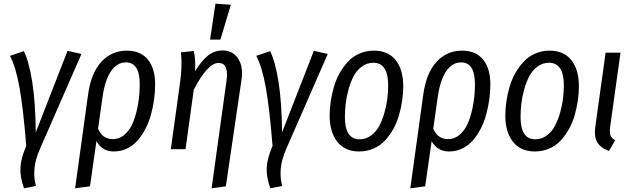

<svg xmlns="http://www.w3.org/2000/svg" viewBox="-20 -813 3438 1046"><path d="M109.9 -534.2Q137.7 -479 155.5 -367.7Q173.3 -256.3 174.8 -91.8L348.1 -536.1L423.8 -519L202.1 -12.2Q184.6 27.3 176.3 57.6Q168 87.9 166.7 125Q165.5 162.1 175.8 200.2L110.8 212.9Q88.4 150.4 91.3 99.6Q94.2 48.8 123 -18.1Q106.9 -220.2 86.4 -335.2Q65.9 -450.2 34.2 -508.8Z M671.4 -537.1Q746.1 -537.1 785.6 -488.5Q825.2 -439.9 825.2 -354Q825.2 -313.5 819.6 -272.2Q814 -231 802.7 -189.5Q791.5 -147.9 772.7 -111.8Q753.9 -75.7 729.7 -47.9Q705.6 -20 671.9 -3.9Q638.2 12.2 599.1 12.2Q537.1 12.2 505.4 -43.9L470.2 202.1L389.2 212.9L460 -298.8Q476.1 -415.5 532.2 -476.3Q588.4 -537.1 671.4 -537.1ZM594.2 -55.2Q633.3 -55.2 663.1 -83.5Q692.9 -111.8 709.2 -157.7Q725.6 -203.6 733.4 -253.2Q741.2 -302.7 741.2 -354Q741.2 -473.1 666 -473.1Q616.7 -473.1 583.7 -423.6Q550.8 -374 538.1 -280.8L514.2 -111.8Q538.6 -55.2 594.2 -55.2Z M1153.8 -793 1237.8 -787.1 1180.7 -597.2H1124.5ZM1132.8 212.9 1214.8 -378.9Q1225.6 -470.2 1170.9 -470.2Q1111.3 -470.2 1035.6 -324.2L990.7 0H910.6L960.4 -358.9Q974.1 -454.1 965.8 -527.8L1035.6 -535.2Q1046.9 -489.3 1042.5 -424.8Q1076.2 -480 1111.6 -509Q1147 -538.1 1192.9 -538.1Q1247.6 -538.1 1276.9 -494.4Q1306.2 -450.7 1295.9 -379.9L1210.4 202.1Z M1451.7 -534.2Q1479.5 -479 1497.3 -367.7Q1515.1 -256.3 1516.6 -91.8L1689.9 -536.1L1765.6 -519L1543.9 -12.2Q1526.4 27.3 1518.1 57.6Q1509.8 87.9 1508.5 125Q1507.3 162.1 1517.6 200.2L1452.6 212.9Q1430.2 150.4 1433.1 99.6Q1436 48.8 1464.8 -18.1Q1448.7 -220.2 1428.2 -335.2Q1407.7 -450.2 1376 -508.8Z M1936 12.2Q1859.9 12.2 1817.9 -40.3Q1775.9 -92.8 1775.9 -183.1Q1775.9 -221.2 1781.7 -260.7Q1787.6 -300.3 1799.3 -340.6Q1811 -380.9 1831.1 -415.8Q1851.1 -450.7 1876.7 -478Q1902.3 -505.4 1938.7 -521.2Q1975.1 -537.1 2017.6 -537.1Q2094.2 -537.1 2135.5 -485.6Q2176.8 -434.1 2176.8 -342.8Q2176.8 -305.2 2171.1 -266.1Q2165.5 -227.1 2154.1 -186.5Q2142.6 -146 2123 -110.8Q2103.5 -75.7 2077.9 -47.9Q2052.2 -20 2015.6 -3.9Q1979 12.2 1936 12.2ZM1939 -54.2Q1973.6 -54.2 2001.5 -74.7Q2029.3 -95.2 2046.1 -127Q2063 -158.7 2074.5 -199.5Q2085.9 -240.2 2090.3 -277.6Q2094.7 -314.9 2094.7 -350.1Q2094.7 -410.6 2074 -440.9Q2053.2 -471.2 2014.6 -471.2Q1979.5 -471.2 1951.7 -450.7Q1923.8 -430.2 1907 -398.7Q1890.1 -367.2 1878.9 -326.4Q1867.7 -285.6 1863.3 -248.5Q1858.9 -211.4 1858.9 -175.8Q1858.9 -54.2 1939 -54.2Z M2497.6 -537.1Q2572.3 -537.1 2611.8 -488.5Q2651.4 -439.9 2651.4 -354Q2651.4 -313.5 2645.8 -272.2Q2640.1 -231 2628.9 -189.5Q2617.7 -147.9 2598.9 -111.8Q2580.1 -75.7 2555.9 -47.9Q2531.7 -20 2498 -3.9Q2464.4 12.2 2425.3 12.2Q2363.3 12.2 2331.5 -43.9L2296.4 202.1L2215.3 212.9L2286.1 -298.8Q2302.2 -415.5 2358.4 -476.3Q2414.6 -537.1 2497.6 -537.1ZM2420.4 -55.2Q2459.5 -55.2 2489.3 -83.5Q2519 -111.8 2535.4 -157.7Q2551.8 -203.6 2559.6 -253.2Q2567.4 -302.7 2567.4 -354Q2567.4 -473.1 2492.2 -473.1Q2442.9 -473.1 2409.9 -423.6Q2377 -374 2364.3 -280.8L2340.3 -111.8Q2364.7 -55.2 2420.4 -55.2Z M2893.1 12.2Q2816.9 12.2 2774.9 -40.3Q2732.9 -92.8 2732.9 -183.1Q2732.9 -221.2 2738.8 -260.7Q2744.6 -300.3 2756.3 -340.6Q2768.1 -380.9 2788.1 -415.8Q2808.1 -450.7 2833.7 -478Q2859.4 -505.4 2895.8 -521.2Q2932.1 -537.1 2974.6 -537.1Q3051.3 -537.1 3092.5 -485.6Q3133.8 -434.1 3133.8 -342.8Q3133.8 -305.2 3128.2 -266.1Q3122.6 -227.1 3111.1 -186.5Q3099.6 -146 3080.1 -110.8Q3060.5 -75.7 3034.9 -47.9Q3009.3 -20 2972.7 -3.9Q2936 12.2 2893.1 12.2ZM2896 -54.2Q2930.7 -54.2 2958.5 -74.7Q2986.3 -95.2 3003.2 -127Q3020 -158.7 3031.5 -199.5Q3043 -240.2 3047.4 -277.6Q3051.8 -314.9 3051.8 -350.1Q3051.8 -410.6 3031 -440.9Q3010.3 -471.2 2971.7 -471.2Q2936.5 -471.2 2908.7 -450.7Q2880.9 -430.2 2864 -398.7Q2847.2 -367.2 2835.9 -326.4Q2824.7 -285.6 2820.3 -248.5Q2815.9 -211.4 2815.9 -175.8Q2815.9 -54.2 2896 -54.2Z M3360.4 -525.9 3304.2 -123Q3299.8 -90.8 3305.7 -75.4Q3311.5 -60.1 3331.5 -48.8L3297.4 9.8Q3250.5 -8.3 3233.2 -39.1Q3215.8 -69.8 3223.1 -122.1L3279.3 -525.9Z"/></svg>

Font: Fira Sans Compressed Book
Style: Italic
Weight: 350
Width: 3
Italic angle: -8°
Designer: Carrois Corporate & Edenspiekermann AG
Foundry: Carrois Corporate GbR & Edenspiekermann AG
Version: Version 4.203;PS 004.203;hotconv 1.0.88;makeotf.lib2.5.64775